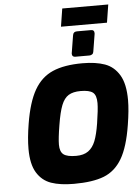

<svg xmlns="http://www.w3.org/2000/svg" viewBox="-69 -1157 874 1214"><g transform="rotate(-5 368.5 -549.5)"><path d="M83 -239Q83 -308 98 -398Q120 -533 163.5 -609Q207 -685 280.5 -717Q354 -749 470 -749Q554 -749 611.5 -728.5Q669 -708 703 -651.5Q737 -595 737 -492Q737 -428 722 -336Q700 -197 656.5 -123.5Q613 -50 541.5 -22Q470 6 350 6Q264 6 206.5 -14Q149 -34 116 -88Q83 -142 83 -239ZM529 -361Q543 -449 543 -490Q543 -540 520.5 -557.5Q498 -575 443 -575Q395 -575 366.5 -557.5Q338 -540 321 -497Q304 -454 291 -373Q277 -289 277 -249Q277 -204 300 -186.5Q323 -169 380 -169Q428 -169 457 -190Q486 -211 502 -251.5Q518 -292 529 -361ZM408 -813V-817L426 -928Q429 -953 453 -953H543Q563 -953 563 -933V-928L545 -817Q544 -806 536.5 -800Q529 -794 518 -794H428Q419 -794 413.5 -799Q408 -804 408 -813ZM373 -1105H665L647 -991H355Z"/></g></svg>

Font: Exo Black
Style: Italic
Weight: 900
Italic angle: -9°
Designer: Natanael Gama
Foundry: Natanael Gama
Version: Version 1.500; ttfautohint (v1.6)